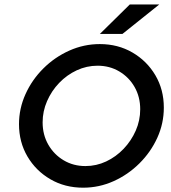

<svg xmlns="http://www.w3.org/2000/svg" viewBox="-20 -837 776 869"><path d="M356.2 12.5Q273.6 12.5 208 -25.7Q142.4 -63.9 104.2 -128.8Q66 -193.8 66 -275Q66 -345.8 95.5 -411.1Q125 -476.4 176.4 -527.4Q227.8 -578.5 293.8 -608Q359.7 -637.5 431.9 -637.5Q513.9 -637.5 579.5 -599.3Q645.1 -561.1 683.3 -496.2Q721.5 -431.2 721.5 -350Q721.5 -278.5 692 -213.5Q662.5 -148.6 611.1 -97.6Q559.7 -46.5 494.1 -17Q428.5 12.5 356.2 12.5ZM366.7 -85.4Q416 -85.4 460.4 -106.2Q504.9 -127.1 539.6 -163.5Q574.3 -200 594.4 -245.8Q614.6 -291.7 614.6 -342.4Q614.6 -398.6 589.2 -443.1Q563.9 -487.5 520.1 -513.5Q476.4 -539.6 421.5 -539.6Q372.2 -539.6 327.4 -518.8Q282.6 -497.9 247.9 -461.8Q213.2 -425.7 193.1 -379.5Q172.9 -333.3 172.9 -283.3Q172.9 -227.1 198.6 -182.3Q224.3 -137.5 268.1 -111.5Q311.8 -85.4 366.7 -85.4ZM431.9 -683.3 567.4 -816.7H700.7L534 -683.3Z"/></svg>

Font: Afacad Medium
Style: Italic
Weight: 500
Italic angle: -14°
Designer: Kristian Moeller
Foundry: Dicotype
Version: Version 1.000; ttfautohint (v1.8.4.7-5d5b)